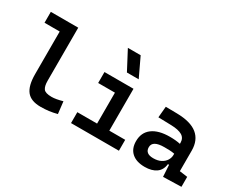

<svg xmlns="http://www.w3.org/2000/svg" viewBox="-111 -1208 1980 1631"><g transform="rotate(30 879.0 -392.5)"><path d="M365.2 9.8Q270.5 9.8 228.8 -42Q187 -93.8 187 -207.5V-625.5H38.1V-732.4H307.1V-212.4Q307.1 -158.7 325 -134.3Q342.8 -109.9 404.3 -109.9Q446.3 -109.9 510.7 -128.4L524.4 -10.7Q483.9 0 446 4.9Q408.2 9.8 365.2 9.8Z M659.2 0V-106.9H853V-410.2H688.5V-517.6H973.1V-106.9H1128.9V0ZM855.5 -609.4 757.8 -794.9H883.3L971.2 -609.4Z M1386.2 9.8Q1304.2 9.8 1259 -30.3Q1213.9 -70.3 1213.9 -143.6Q1213.9 -228.5 1274.4 -273.9Q1335 -319.3 1445.8 -319.3Q1504.4 -319.3 1548.3 -309.6V-320.3Q1548.3 -365.7 1512.7 -387Q1477.1 -408.2 1406.2 -410.2L1277.3 -413.6L1287.1 -522.5L1396.5 -521Q1532.2 -519 1598.1 -465.6Q1664.1 -412.1 1664.1 -309.6V-108.4L1742.2 -97.7V0L1564.5 4.9L1557.6 -109.4H1546.4Q1540 -49.8 1497.8 -20Q1455.6 9.8 1386.2 9.8ZM1412.6 -90.3Q1457.5 -90.3 1487.8 -106.7Q1518.1 -123 1533.2 -148.2Q1548.3 -173.3 1548.3 -200.2V-212.9Q1522 -217.8 1498.3 -218.5Q1474.6 -219.2 1448.7 -219.2Q1333.5 -219.2 1333.5 -153.3Q1333.5 -90.3 1412.6 -90.3Z"/></g></svg>

Font: Caskaydia Cove SemiBold
Style: Regular
Weight: 600
Monospace: yes
Designer: Aaron Bell
Foundry: Saja Typeworks
Version: Version 4.300; ttfautohint (v1.8.3)